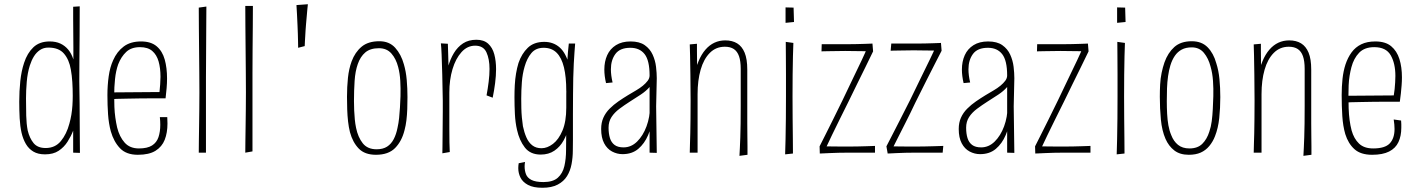

<svg xmlns="http://www.w3.org/2000/svg" viewBox="-20 -722 6704 908"><path d="M71 -241Q71 -291 76 -338.5Q81 -386 94 -425Q109 -471 138 -498.5Q167 -526 215 -526Q244 -526 265.5 -516Q287 -506 302.5 -487.5Q318 -469 327 -441Q327 -466 327 -498.5Q327 -531 326.5 -565.5Q326 -600 326 -632.5Q326 -665 326 -690L357 -692Q357 -617 356.5 -554Q356 -491 355.5 -437.5Q355 -384 355 -338Q355 -331 355.5 -302Q356 -273 356.5 -231Q357 -189 357 -144.5Q357 -100 357.5 -61Q358 -22 358 1L326 0V-104Q316 -78 299.5 -52Q283 -26 257.5 -9Q232 8 193 8Q160 8 138 -5Q116 -18 102.5 -41Q89 -64 82 -94Q75 -125 73 -162.5Q71 -200 71 -241ZM103 -257Q103 -214 104 -175Q105 -136 111 -105Q120 -68 139 -45Q158 -22 196 -22Q241 -22 268 -55Q295 -88 308 -137Q314 -158 317.5 -179.5Q321 -201 322.5 -223.5Q324 -246 324 -269Q324 -302 322 -334Q320 -366 315 -393Q307 -440 282.5 -468.5Q258 -497 209 -497Q186 -497 169 -485.5Q152 -474 140.5 -455.5Q129 -437 121 -412Q110 -377 106.5 -335Q103 -293 103 -257Z M632 10Q577 10 547.5 -21Q518 -52 504 -101Q494 -138 491 -181.5Q488 -225 488 -272Q488 -318 494 -361Q500 -404 515 -437Q533 -478 565 -502Q597 -526 647 -526Q694 -526 721 -503Q748 -480 759 -440.5Q770 -401 770 -351Q770 -329 768 -305.5Q766 -282 763 -257L734 -284Q736 -304 737.5 -323Q739 -342 739 -359Q739 -400 730 -431.5Q721 -463 700 -481Q679 -499 642 -499Q601 -499 577 -476.5Q553 -454 539 -418Q528 -387 524 -348.5Q520 -310 520 -271Q520 -243 521 -216.5Q522 -190 525.5 -165.5Q529 -141 534 -119Q545 -75 569.5 -47.5Q594 -20 637 -20Q677 -20 699 -34Q721 -48 729.5 -73.5Q738 -99 738 -132Q738 -140 737.5 -149.5Q737 -159 736 -168H771Q771 -161 771.5 -153.5Q772 -146 772 -138Q772 -94 759 -61Q746 -28 715.5 -9Q685 10 632 10ZM504 -253V-285L765 -287L763 -257Q732 -257 699.5 -257Q667 -257 637 -256.5Q607 -256 580.5 -255.5Q554 -255 534 -254.5Q514 -254 504 -253Z M920 0Q920 -23 920.5 -55Q921 -87 921.5 -125.5Q922 -164 922.5 -204.5Q923 -245 923 -285Q923 -325 922.5 -377Q922 -429 921.5 -484.5Q921 -540 920.5 -592.5Q920 -645 920 -686L956 -691Q956 -657 955.5 -615.5Q955 -574 955 -529Q955 -484 954.5 -440Q954 -396 954 -356Q954 -316 954 -284Q954 -232 954 -178Q954 -124 954 -77.5Q954 -31 954 0Z M1140 0Q1140 -23 1140.5 -55Q1141 -87 1141.5 -125.5Q1142 -164 1142.5 -204.5Q1143 -245 1143 -285Q1143 -325 1142.5 -377.5Q1142 -430 1141.5 -487Q1141 -544 1140.5 -598Q1140 -652 1140 -694H1176Q1176 -651 1175.5 -597Q1175 -543 1174.5 -485.5Q1174 -428 1174 -375.5Q1174 -323 1174 -284Q1174 -232 1174 -179Q1174 -126 1174 -80.5Q1174 -35 1174 -6Z M1390 -496Q1390 -507 1389.5 -525.5Q1389 -544 1388.5 -564.5Q1388 -585 1387 -602Q1386 -626 1384.5 -655Q1383 -684 1382 -698L1436 -702Q1435 -693 1433.5 -678Q1432 -663 1430.5 -644Q1429 -625 1427 -604Q1426 -591 1425 -577.5Q1424 -564 1423.5 -551Q1423 -538 1422 -526Q1421 -514 1421 -504Z M1758 10Q1705 10 1676.5 -19.5Q1648 -49 1635 -97Q1629 -121 1626 -148Q1623 -175 1622 -204.5Q1621 -234 1621 -264Q1621 -311 1625.5 -354Q1630 -397 1643 -432Q1659 -475 1690 -501Q1721 -527 1774 -527Q1821 -527 1849 -496Q1877 -465 1890 -418Q1900 -384 1903.5 -344Q1907 -304 1907 -263Q1907 -234 1906 -206Q1905 -178 1902 -153Q1899 -128 1893 -106Q1880 -54 1848.5 -22Q1817 10 1758 10ZM1761 -16Q1791 -16 1810.5 -28.5Q1830 -41 1842 -64Q1854 -87 1860 -118Q1865 -140 1867.5 -164Q1870 -188 1871.5 -214Q1873 -240 1874 -267Q1875 -304 1873 -339.5Q1871 -375 1863 -405Q1853 -444 1831 -469Q1809 -494 1772 -494Q1731 -494 1707.5 -474Q1684 -454 1672 -419Q1660 -385 1657 -339.5Q1654 -294 1654 -244Q1654 -222 1655 -199.5Q1656 -177 1658 -156.5Q1660 -136 1664 -117Q1673 -73 1695.5 -44.5Q1718 -16 1761 -16Z M2281 -271Q2287 -303 2291 -335.5Q2295 -368 2295 -396Q2295 -443 2280.5 -474.5Q2266 -506 2227 -506Q2190 -506 2162.5 -475.5Q2135 -445 2120 -395Q2105 -345 2105 -284L2081 -249Q2081 -288 2085 -328.5Q2089 -369 2099 -405.5Q2109 -442 2126.5 -471Q2144 -500 2170 -517Q2196 -534 2233 -534Q2268 -534 2288.5 -515.5Q2309 -497 2317.5 -465.5Q2326 -434 2326 -395Q2326 -364 2321.5 -329Q2317 -294 2310 -260ZM2072 3Q2072 -7 2072.5 -28.5Q2073 -50 2073 -78Q2073 -106 2073.5 -136.5Q2074 -167 2074 -195.5Q2074 -224 2074 -246Q2073 -314 2071.5 -369.5Q2070 -425 2068.5 -463Q2067 -501 2065 -517L2098 -515Q2099 -497 2099.5 -467.5Q2100 -438 2101.5 -393.5Q2103 -349 2105 -284Q2105 -234 2105 -191Q2105 -148 2105 -112Q2105 -76 2105.5 -49Q2106 -22 2107 -3Z M2545 166Q2502 166 2477 152.5Q2452 139 2441.5 118Q2431 97 2431 73Q2431 67 2431.5 61.5Q2432 56 2433 50L2463 44Q2462 49 2461.5 54.5Q2461 60 2461 65Q2461 85 2467.5 102Q2474 119 2493.5 129Q2513 139 2550 139Q2595 139 2618 118.5Q2641 98 2649 63.5Q2657 29 2657 -13Q2657 -38 2657.5 -72Q2658 -106 2658 -155.5Q2658 -205 2658 -276Q2658 -315 2659 -351.5Q2660 -388 2662 -420Q2664 -452 2666 -476.5Q2668 -501 2670 -516H2700Q2699 -501 2697 -477Q2695 -453 2693.5 -421.5Q2692 -390 2691 -353.5Q2690 -317 2690 -277Q2690 -220 2689.5 -180.5Q2689 -141 2689.5 -112Q2690 -83 2689.5 -59.5Q2689 -36 2689 -11Q2689 22 2683 54Q2677 86 2661.5 111Q2646 136 2617.5 151Q2589 166 2545 166ZM2537 9Q2488 9 2462 -24.5Q2436 -58 2425 -108Q2417 -143 2415 -183Q2413 -223 2413 -262Q2413 -291 2414.5 -319.5Q2416 -348 2420.5 -374.5Q2425 -401 2432 -424Q2447 -468 2476 -496Q2505 -524 2554 -524Q2597 -524 2627 -497.5Q2657 -471 2672.5 -411Q2688 -351 2688 -250L2658 -292Q2658 -358 2647 -403.5Q2636 -449 2612.5 -472.5Q2589 -496 2551 -496Q2514 -496 2493 -471Q2472 -446 2461 -407Q2451 -373 2448 -333.5Q2445 -294 2445 -256Q2445 -233 2445.5 -210.5Q2446 -188 2448 -166.5Q2450 -145 2453 -125Q2459 -96 2469.5 -72Q2480 -48 2497.5 -34.5Q2515 -21 2541 -21Q2568 -21 2595 -41.5Q2622 -62 2640 -104.5Q2658 -147 2658 -213L2688 -256Q2688 -228 2684.5 -193.5Q2681 -159 2671.5 -123.5Q2662 -88 2645.5 -58Q2629 -28 2602 -9.5Q2575 9 2537 9Z M3052 0V-149V-365Q3052 -436 3028.5 -466Q3005 -496 2961 -496Q2912 -496 2890.5 -467Q2869 -438 2869 -394Q2869 -380 2871 -364.5Q2873 -349 2877 -332L2846 -329Q2842 -346 2840 -362Q2838 -378 2838 -393Q2838 -431 2851.5 -461Q2865 -491 2893 -508.5Q2921 -526 2962 -526Q3004 -526 3029 -508.5Q3054 -491 3066.5 -463.5Q3079 -436 3082.5 -406Q3086 -376 3086 -352L3083 -219L3086 1ZM2924 7Q2898 7 2874.5 -5.5Q2851 -18 2837 -44.5Q2823 -71 2823 -112Q2823 -142 2833.5 -165.5Q2844 -189 2863 -208Q2882 -227 2904.5 -242.5Q2927 -258 2950 -272Q2970 -284 2988 -294.5Q3006 -305 3020 -316.5Q3034 -328 3043 -340Q3052 -352 3052 -365L3068 -354Q3068 -329 3051.5 -310Q3035 -291 3010 -274.5Q2985 -258 2958 -241Q2933 -225 2909.5 -207.5Q2886 -190 2872 -168.5Q2858 -147 2858 -118Q2858 -90 2864.5 -69Q2871 -48 2886.5 -36.5Q2902 -25 2929 -25Q2965 -25 2993 -52.5Q3021 -80 3037.5 -124.5Q3054 -169 3054 -220L3078 -258Q3077 -215 3069.5 -169Q3062 -123 3045 -83Q3028 -43 2998.5 -18Q2969 7 2924 7Z M3515 10 3477 15Q3478 -2 3479 -23.5Q3480 -45 3481 -72.5Q3482 -100 3482.5 -137.5Q3483 -175 3483 -224Q3483 -250 3483 -281.5Q3483 -313 3483 -343.5Q3483 -374 3483 -396Q3483 -433 3475 -456Q3467 -479 3450.5 -490Q3434 -501 3408 -501Q3366 -501 3337 -472Q3308 -443 3293.5 -392.5Q3279 -342 3279 -277L3256 -264Q3256 -316 3263 -358Q3270 -400 3283.5 -432.5Q3297 -465 3316 -487Q3335 -509 3358.5 -520Q3382 -531 3410 -531Q3443 -531 3466 -517Q3489 -503 3501.5 -473Q3514 -443 3514 -393Q3514 -375 3514 -356.5Q3514 -338 3514 -318Q3514 -298 3514 -275Q3514 -252 3514 -225Q3514 -175 3514 -138.5Q3514 -102 3514.5 -76Q3515 -50 3515 -29.5Q3515 -9 3515 10ZM3242 0Q3242 -19 3243 -41Q3244 -63 3244.5 -92Q3245 -121 3245.5 -158.5Q3246 -196 3246 -246Q3246 -314 3245 -368Q3244 -422 3243.5 -459Q3243 -496 3242 -512L3276 -515Q3276 -502 3276 -481Q3276 -460 3276.5 -431Q3277 -402 3277.5 -363.5Q3278 -325 3279 -277Q3279 -211 3279 -157.5Q3279 -104 3279 -64.5Q3279 -25 3279 0Z M3693 8Q3694 -20 3695 -64Q3696 -108 3696.5 -161Q3697 -214 3697 -267Q3697 -321 3697 -370.5Q3697 -420 3696.5 -460Q3696 -500 3696 -524L3732 -519Q3731 -496 3730 -456.5Q3729 -417 3728.5 -368Q3728 -319 3728 -266Q3728 -214 3728.5 -162Q3729 -110 3729.5 -66.5Q3730 -23 3730 4ZM3695 -614V-687L3733 -686L3735 -618Z M3880 -10 3856 -30Q3866 -50 3882 -81.5Q3898 -113 3919 -155.5Q3940 -198 3964 -247Q3990 -302 4013.5 -350.5Q4037 -399 4055 -437Q4073 -475 4082 -498L4109 -479Q4091 -441 4072 -403Q4053 -365 4033.5 -325Q4014 -285 3992 -240Q3970 -196 3951 -157.5Q3932 -119 3914.5 -83Q3897 -47 3880 -10ZM3857 4 3856 -30Q3856 -30 3871.5 -30Q3887 -30 3910 -29.5Q3933 -29 3958 -29Q3983 -29 4001 -29Q4019 -29 4039.5 -29.5Q4060 -30 4077.5 -30.5Q4095 -31 4106.5 -31.5Q4118 -32 4118 -32V0Q4118 0 4104.5 0Q4091 0 4070.5 0Q4050 0 4027.5 0Q4005 0 3986 0Q3967 0 3945 0.5Q3923 1 3903 2Q3883 3 3870 3.5Q3857 4 3857 4ZM3865 -479 3866 -513Q3866 -513 3878.5 -513Q3891 -513 3910.5 -513Q3930 -513 3952 -513Q3974 -513 3993 -513Q4012 -513 4031.5 -513.5Q4051 -514 4068 -514.5Q4085 -515 4095.5 -515.5Q4106 -516 4106 -516L4109 -479Q4109 -479 4095.5 -479.5Q4082 -480 4061 -480Q4040 -480 4017.5 -480.5Q3995 -481 3977 -481Q3959 -481 3939 -480.5Q3919 -480 3902.5 -480Q3886 -480 3875.5 -479.5Q3865 -479 3865 -479Z M4196 -10 4172 -30Q4179 -44 4195.5 -75.5Q4212 -107 4235 -152.5Q4258 -198 4285 -251Q4312 -307 4336 -356Q4360 -405 4378.5 -443Q4397 -481 4406 -501L4433 -482Q4424 -464 4405 -427.5Q4386 -391 4361.5 -342Q4337 -293 4309 -237Q4284 -184 4261 -139Q4238 -94 4221.5 -61Q4205 -28 4196 -10ZM4178 4 4172 -30Q4172 -30 4187.5 -30Q4203 -30 4226 -29.5Q4249 -29 4274 -29Q4299 -29 4317 -29Q4335 -29 4356.5 -29.5Q4378 -30 4397 -30.5Q4416 -31 4428.5 -31.5Q4441 -32 4441 -32L4438 0Q4438 0 4424 0Q4410 0 4388.5 0Q4367 0 4344 0Q4321 0 4302 0Q4283 0 4261.5 0.5Q4240 1 4221 2Q4202 3 4190 3.5Q4178 4 4178 4ZM4192 -482 4195 -516Q4195 -516 4207 -516Q4219 -516 4237.5 -516Q4256 -516 4277 -516Q4298 -516 4317 -516Q4336 -516 4355.5 -516.5Q4375 -517 4392 -517.5Q4409 -518 4419.5 -518.5Q4430 -519 4430 -519L4433 -482Q4433 -482 4419.5 -482.5Q4406 -483 4385 -483Q4364 -483 4341.5 -483.5Q4319 -484 4301 -484Q4283 -484 4263.5 -483.5Q4244 -483 4228 -483Q4212 -483 4202 -482.5Q4192 -482 4192 -482Z M4743 0V-149V-365Q4743 -436 4719.5 -466Q4696 -496 4652 -496Q4603 -496 4581.5 -467Q4560 -438 4560 -394Q4560 -380 4562 -364.5Q4564 -349 4568 -332L4537 -329Q4533 -346 4531 -362Q4529 -378 4529 -393Q4529 -431 4542.5 -461Q4556 -491 4584 -508.5Q4612 -526 4653 -526Q4695 -526 4720 -508.5Q4745 -491 4757.5 -463.5Q4770 -436 4773.5 -406Q4777 -376 4777 -352L4774 -219L4777 1ZM4615 7Q4589 7 4565.5 -5.5Q4542 -18 4528 -44.5Q4514 -71 4514 -112Q4514 -142 4524.5 -165.5Q4535 -189 4554 -208Q4573 -227 4595.5 -242.5Q4618 -258 4641 -272Q4661 -284 4679 -294.5Q4697 -305 4711 -316.5Q4725 -328 4734 -340Q4743 -352 4743 -365L4759 -354Q4759 -329 4742.5 -310Q4726 -291 4701 -274.5Q4676 -258 4649 -241Q4624 -225 4600.5 -207.5Q4577 -190 4563 -168.5Q4549 -147 4549 -118Q4549 -90 4555.5 -69Q4562 -48 4577.5 -36.5Q4593 -25 4620 -25Q4656 -25 4684 -52.5Q4712 -80 4728.5 -124.5Q4745 -169 4745 -220L4769 -258Q4768 -215 4760.5 -169Q4753 -123 4736 -83Q4719 -43 4689.5 -18Q4660 7 4615 7Z M4899 -10 4875 -30Q4885 -50 4901 -81.5Q4917 -113 4938 -155.5Q4959 -198 4983 -247Q5009 -302 5032.5 -350.5Q5056 -399 5074 -437Q5092 -475 5101 -498L5128 -479Q5110 -441 5091 -403Q5072 -365 5052.5 -325Q5033 -285 5011 -240Q4989 -196 4970 -157.5Q4951 -119 4933.5 -83Q4916 -47 4899 -10ZM4876 4 4875 -30Q4875 -30 4890.5 -30Q4906 -30 4929 -29.5Q4952 -29 4977 -29Q5002 -29 5020 -29Q5038 -29 5058.5 -29.5Q5079 -30 5096.5 -30.5Q5114 -31 5125.5 -31.5Q5137 -32 5137 -32V0Q5137 0 5123.5 0Q5110 0 5089.5 0Q5069 0 5046.5 0Q5024 0 5005 0Q4986 0 4964 0.5Q4942 1 4922 2Q4902 3 4889 3.5Q4876 4 4876 4ZM4884 -479 4885 -513Q4885 -513 4897.5 -513Q4910 -513 4929.5 -513Q4949 -513 4971 -513Q4993 -513 5012 -513Q5031 -513 5050.5 -513.5Q5070 -514 5087 -514.5Q5104 -515 5114.5 -515.5Q5125 -516 5125 -516L5128 -479Q5128 -479 5114.5 -479.5Q5101 -480 5080 -480Q5059 -480 5036.5 -480.5Q5014 -481 4996 -481Q4978 -481 4958 -480.5Q4938 -480 4921.5 -480Q4905 -480 4894.5 -479.5Q4884 -479 4884 -479Z M5261 8Q5262 -20 5263 -64Q5264 -108 5264.5 -161Q5265 -214 5265 -267Q5265 -321 5265 -370.5Q5265 -420 5264.5 -460Q5264 -500 5264 -524L5300 -519Q5299 -496 5298 -456.5Q5297 -417 5296.5 -368Q5296 -319 5296 -266Q5296 -214 5296.5 -162Q5297 -110 5297.5 -66.5Q5298 -23 5298 4ZM5263 -614V-687L5301 -686L5303 -618Z M5602 10Q5560 10 5533.5 -10.5Q5507 -31 5492 -65Q5475 -104 5470 -156.5Q5465 -209 5465 -264Q5465 -294 5466.5 -322.5Q5468 -351 5473.5 -377.5Q5479 -404 5487 -427Q5503 -472 5533.5 -499.5Q5564 -527 5616 -527Q5663 -527 5691 -498.5Q5719 -470 5732 -423Q5743 -389 5747 -348Q5751 -307 5751 -263Q5751 -211 5746 -163.5Q5741 -116 5726 -78Q5716 -52 5699 -31.5Q5682 -11 5658.5 -0.5Q5635 10 5602 10ZM5605 -20Q5644 -20 5666 -42Q5688 -64 5699 -99Q5707 -122 5710.5 -149Q5714 -176 5715.5 -206Q5717 -236 5718 -267Q5719 -302 5716.5 -339Q5714 -376 5705 -407Q5695 -446 5673.5 -472Q5652 -498 5616 -498Q5588 -498 5568.5 -487.5Q5549 -477 5536 -458Q5523 -439 5515 -413Q5508 -390 5504 -362Q5500 -334 5499 -304Q5498 -274 5498 -244Q5498 -214 5499.5 -184.5Q5501 -155 5505.5 -129.5Q5510 -104 5519 -83Q5530 -54 5551 -37Q5572 -20 5605 -20Z M6182 10 6144 15Q6145 -2 6146 -23.5Q6147 -45 6148 -72.5Q6149 -100 6149.5 -137.5Q6150 -175 6150 -224Q6150 -250 6150 -281.5Q6150 -313 6150 -343.5Q6150 -374 6150 -396Q6150 -433 6142 -456Q6134 -479 6117.5 -490Q6101 -501 6075 -501Q6033 -501 6004 -472Q5975 -443 5960.5 -392.5Q5946 -342 5946 -277L5923 -264Q5923 -316 5930 -358Q5937 -400 5950.5 -432.5Q5964 -465 5983 -487Q6002 -509 6025.5 -520Q6049 -531 6077 -531Q6110 -531 6133 -517Q6156 -503 6168.5 -473Q6181 -443 6181 -393Q6181 -375 6181 -356.5Q6181 -338 6181 -318Q6181 -298 6181 -275Q6181 -252 6181 -225Q6181 -175 6181 -138.5Q6181 -102 6181.5 -76Q6182 -50 6182 -29.5Q6182 -9 6182 10ZM5909 0Q5909 -19 5910 -41Q5911 -63 5911.5 -92Q5912 -121 5912.5 -158.5Q5913 -196 5913 -246Q5913 -314 5912 -368Q5911 -422 5910.5 -459Q5910 -496 5909 -512L5943 -515Q5943 -502 5943 -481Q5943 -460 5943.5 -431Q5944 -402 5944.5 -363.5Q5945 -325 5946 -277Q5946 -211 5946 -157.5Q5946 -104 5946 -64.5Q5946 -25 5946 0Z M6469 10Q6415 10 6385.5 -16.5Q6356 -43 6342 -88Q6331 -126 6328 -173Q6325 -220 6325 -272Q6325 -313 6329 -349.5Q6333 -386 6343 -417Q6354 -450 6372 -474.5Q6390 -499 6417.5 -512.5Q6445 -526 6484 -526Q6532 -526 6559 -503.5Q6586 -481 6598 -443Q6610 -405 6610 -356Q6610 -338 6608.5 -319Q6607 -300 6605 -280.5Q6603 -261 6600 -241L6571 -268Q6574 -285 6575.5 -301Q6577 -317 6578 -333Q6579 -349 6579 -363Q6579 -422 6557 -460.5Q6535 -499 6479 -499Q6433 -499 6407.5 -472.5Q6382 -446 6371 -404Q6366 -385 6362.5 -363.5Q6359 -342 6358 -318.5Q6357 -295 6357 -271Q6357 -240 6358 -210Q6359 -180 6362.5 -154Q6366 -128 6372 -105Q6383 -66 6407 -43Q6431 -20 6474 -20Q6530 -20 6552.5 -44Q6575 -68 6575 -112Q6575 -122 6574 -133.5Q6573 -145 6571 -157L6606 -152Q6607 -143 6607 -134.5Q6607 -126 6607 -118Q6607 -79 6593.5 -50Q6580 -21 6549.5 -5.5Q6519 10 6469 10ZM6341 -237V-269L6602 -271L6600 -241Q6568 -241 6535.5 -241Q6503 -241 6472.5 -240.5Q6442 -240 6416 -239.5Q6390 -239 6370.5 -238.5Q6351 -238 6341 -237Z"/></svg>

Font: Truculenta Thin
Style: Regular
Weight: 250
Version: Version 1.002